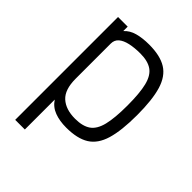

<svg xmlns="http://www.w3.org/2000/svg" viewBox="-228 -753 1056 1056"><g transform="rotate(45 300.0 -225.0)"><path d="M78.5 182V-618H153.5V-583.5Q177.5 -610.5 216.5 -621.2Q255.5 -632 307 -632Q393 -632 442.5 -601.2Q492 -570.5 513.2 -500.2Q534.5 -430 534.5 -310Q534.5 -190 513.2 -119Q492 -48 442.5 -17Q393 14 307 14Q255 14 215.8 -0.8Q176.5 -15.5 153.5 -50.5V182ZM307 -55Q365.5 -55 398.8 -78.2Q432 -101.5 445.8 -157.5Q459.5 -213.5 459.5 -310Q459.5 -406.5 445.8 -461.8Q432 -517 398.8 -540Q365.5 -563 307 -563Q262 -563 227.2 -555.2Q192.5 -547.5 173 -530.8Q153.5 -514 153.5 -486.5V-213.5Q153.5 -128.5 193.8 -91.8Q234 -55 307 -55Z"/></g></svg>

Font: Victor Mono Thin
Style: Regular
Weight: 100
Monospace: yes
Designer: Rune Bjørnerås
Version: Version 1.561;gftools[0.9.30]